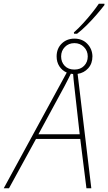

<svg xmlns="http://www.w3.org/2000/svg" viewBox="-77 -1004 577 1024"><path d="M317 -831Q341 -852 366.5 -880Q392 -908 414 -935.5Q436 -963 450 -984H480V-977Q463 -955 439 -927Q415 -899 387.5 -871.5Q360 -844 334 -824H318ZM279 -617Q254 -628 239.5 -650.5Q225 -673 225 -703Q225 -745 252 -771.5Q279 -798 320 -798Q362 -798 388.5 -770.5Q415 -743 416 -704Q416 -665 393.5 -640Q371 -615 337 -610L410 0H384L351 -263H115L-29 0H-57ZM320 -633Q352 -633 371.5 -653Q391 -673 391 -703Q391 -733 370.5 -753.5Q350 -774 320 -774Q289 -774 269 -753.5Q249 -733 249 -703Q249 -673 268 -653Q287 -633 320 -633ZM128 -288H348L319 -547Q317 -563 315.5 -579.5Q314 -596 313 -609L301 -611Q295 -599 286.5 -582Q278 -565 268 -546Z"/></svg>

Font: Noto Sans SemiCondensed Thin
Style: Italic
Weight: 100
Width: 4
Italic angle: -12°
Designer: Monotype Design Team
Foundry: Monotype Imaging Inc.
Version: Version 2.013; ttfautohint (v1.8.4.7-5d5b)